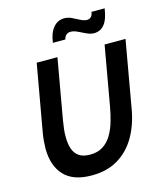

<svg xmlns="http://www.w3.org/2000/svg" viewBox="-132 -1004 937 1113"><g transform="rotate(-15 336.0 -447.0)"><path d="M280 14Q168 14 114 -44.8Q60 -103.5 60 -206Q60 -221 62 -247.8Q64 -274.5 68.5 -299.5L139.5 -700H264L201 -343Q196 -314 193 -288.8Q190 -263.5 190.5 -239.5Q190.5 -200.5 200.5 -170Q210.5 -139.5 234.8 -122.2Q259 -105 301.5 -105Q348 -105 379.5 -125.5Q411 -146 431.2 -180.2Q451.5 -214.5 464 -257Q476.5 -299.5 484 -343L547 -700H672.5L602 -299.5Q586 -206 545 -135.5Q504 -65 438 -25.5Q372 14 280 14ZM506 -779Q485 -779 461.8 -790Q438.5 -801 416.2 -811.8Q394 -822.5 375.5 -822.5Q359.5 -822.5 348.8 -813Q338 -803.5 335 -787H260Q267.5 -845 293.8 -876.2Q320 -907.5 360 -907.5Q383 -907.5 405.2 -896.5Q427.5 -885.5 448.2 -874.8Q469 -864 486.5 -864Q499.5 -864 509.5 -872.8Q519.5 -881.5 522.5 -902.5H601.5Q592.5 -838 568.2 -808.5Q544 -779 506 -779Z"/></g></svg>

Font: Cabin
Style: Bold Italic
Weight: 700
Width: 4
Italic angle: -10°
Designer: Pablo Impallari
Foundry: Pablo Impallari. http://www.impallari.com Igino Marini. http://www.ikern.com
Version: Version 3.001